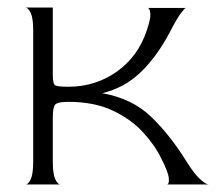

<svg xmlns="http://www.w3.org/2000/svg" viewBox="-20 -489 573 509"><path d="M48 0Q55 0 61.5 -14Q68 -28 68 -60V-409Q68 -441 61.5 -454.5Q55 -468 48 -469H120V-290Q120 -268 125.5 -263.5Q131 -259 161 -259Q233 -259 289.5 -299Q346 -339 369 -408Q380 -440 378.5 -453.5Q377 -467 372 -468H473Q470 -468 459.5 -454Q449 -440 432 -407Q397 -340 353.5 -298Q310 -256 251 -242Q330 -228 380.5 -179.5Q431 -131 475 -60Q495 -28 510.5 -14Q526 0 533 0H423Q429 -1 427.5 -17Q426 -33 407 -70Q390 -105 358 -139.5Q326 -174 277.5 -196.5Q229 -219 161 -219Q130 -219 125 -210Q120 -201 120 -178V-60Q120 -28 126.5 -14Q133 0 140 0Z"/></svg>

Font: Red Rose Light
Style: Regular
Weight: 300
Designer: Jaikishan Patel
Version: Version 1.001; ttfautohint (v1.8.3)